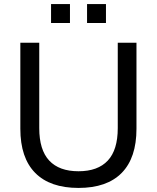

<svg xmlns="http://www.w3.org/2000/svg" viewBox="-20 -915 771 944"><path d="M366 9Q226 9 153 -65Q80 -139 80 -282V-705H173V-285Q173 -178 222 -125.5Q271 -73 366 -73Q461 -73 510 -125.5Q559 -178 559 -285V-705H651V-282Q651 -139 578.5 -65Q506 9 366 9ZM408 -802V-895H501V-802ZM231 -802V-895H324V-802Z"/></svg>

Font: Nunito Sans 12pt ExtraLight Medium
Style: Regular
Weight: 500
Version: Version 3.101;gftools[0.9.27]